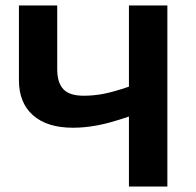

<svg xmlns="http://www.w3.org/2000/svg" viewBox="-20 -683 716 703"><path d="M592.8 0H452.1V-256.3Q382.3 -232.4 335.9 -223.9Q289.6 -215.3 247.1 -215.3Q152.3 -215.3 100.8 -261Q49.3 -306.6 49.3 -389.2V-663.1H189.5V-429.2Q189.5 -380.9 211.7 -356.7Q233.9 -332.5 287.1 -332.5Q324.2 -332.5 361.1 -339.8Q397.9 -347.2 452.1 -365.7V-663.1H592.8Z"/></svg>

Font: Bpm'online Open Sans
Style: Bold
Weight: 700
Foundry: Ascender Corporation
Version: Version 1.10